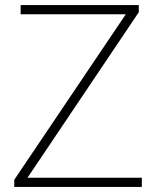

<svg xmlns="http://www.w3.org/2000/svg" viewBox="-20 -734 617 754"><path d="M537 0V-36H88L525 -686V-714H61V-678H474L36 -28V0Z"/></svg>

Font: Noto Sans Cherokee ExtraLight
Style: Regular
Weight: 200
Designer: Monotype Design Team
Foundry: Monotype Imaging Inc.
Version: Version 2.001